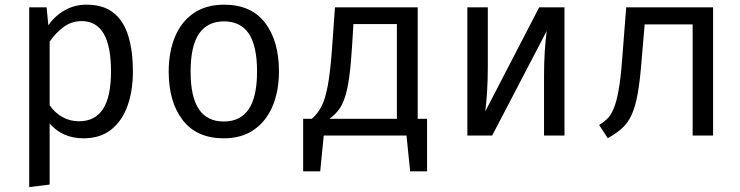

<svg xmlns="http://www.w3.org/2000/svg" viewBox="-20 -571 3117 809"><path d="M344.6 -551.3Q416.4 -551.3 459.2 -516.4Q502.1 -481.5 521 -418.2Q540 -354.9 540 -270.3Q540 -188.7 517.2 -124.9Q494.4 -61 448.2 -24.6Q402.1 11.8 331.8 11.8Q243.1 11.8 189.2 -50.8V206.7L103.1 217.4V-540H176.4L183.6 -464.6Q213.3 -506.2 254.4 -528.7Q295.4 -551.3 344.6 -551.3ZM324.1 -482.1Q279.5 -482.1 245.1 -455.1Q210.8 -428.2 189.2 -395.4V-127.7Q210.3 -96.4 242.3 -78.2Q274.4 -60 312.8 -60Q380 -60 413.8 -111.3Q447.7 -162.6 447.7 -270.8Q447.7 -482.1 324.1 -482.1Z M924.1 -551.3Q1038.5 -551.3 1096.9 -474.9Q1155.4 -398.5 1155.4 -270.3Q1155.4 -187.7 1128.7 -124.1Q1102.1 -60.5 1050.3 -24.4Q998.5 11.8 923.1 11.8Q808.7 11.8 749.7 -65.1Q690.8 -142.1 690.8 -269.2Q690.8 -352.3 717.4 -416.2Q744.1 -480 796.2 -515.6Q848.2 -551.3 924.1 -551.3ZM924.1 -481Q854.4 -481 818.7 -429.2Q783.1 -377.4 783.1 -269.2Q783.1 -162.1 818.2 -110.5Q853.3 -59 923.1 -59Q992.8 -59 1027.9 -110.8Q1063.1 -162.6 1063.1 -270.3Q1063.1 -377.9 1028.2 -429.5Q993.3 -481 924.1 -481Z M1257.4 -70.3H1293.8Q1318.5 -91.3 1334.6 -122.8Q1350.8 -154.4 1361.3 -211.3Q1371.8 -268.2 1379 -365.6L1391.3 -540H1740V-70.3H1779.5V150.8H1708.2L1692.8 0H1344.1L1329.2 150.8H1257.4ZM1652.3 -469.7H1469.2L1463.1 -371.8Q1458.5 -296.9 1451.5 -246.7Q1444.6 -196.4 1434.1 -163.3Q1423.6 -130.3 1407.4 -108.7Q1391.3 -87.2 1367.7 -70.3H1652.3Z M2358.5 -540V0H2272.3V-252.8Q2272.3 -305.6 2275.4 -354.6Q2278.5 -403.6 2283.6 -440.5L2053.8 0H1949.2V-540H2035.4V-287.7Q2035.4 -235.4 2032.3 -184.4Q2029.2 -133.3 2024.6 -101.5L2251.8 -540Z M2984.6 -540V0H2898.5V-468.2H2696.4L2684.1 -325.6Q2677.4 -235.9 2667.4 -179Q2657.4 -122.1 2641.5 -87.4Q2625.6 -52.8 2601.3 -30.8Q2576.9 -8.7 2541 11.3L2504.6 -44.1Q2523.6 -55.9 2538.7 -70.5Q2553.8 -85.1 2565.6 -113.1Q2577.4 -141 2586.4 -190.5Q2595.4 -240 2601.5 -321.5L2618.5 -540Z"/></svg>

Font: FiraCode Nerd Font
Style: Regular
Weight: 400
Designer: Carrois Corporate, Edenspiekermann AG, Nikita Prokopov
Foundry: Carrois Corporate, Edenspiekermann AG, Nikita Prokopov
Version: Version 6.002;Nerd Fonts 2.1.0